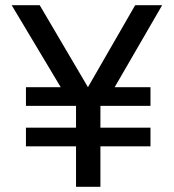

<svg xmlns="http://www.w3.org/2000/svg" viewBox="-20 -720 670 740"><path d="M273 0V-156H80V-228H273V-312H80V-384H214L25 -700H133L319 -384L501 -700H605L422 -384H560V-312H367V-228H560V-156H367V0Z"/></svg>

Font: Golos Text VF
Style: Regular
Weight: 400
Designer: A.Korolkova, Vitaly Kuzmin
Foundry: ParaType Ltd
Version: Version 2.003